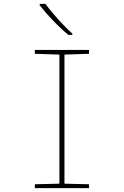

<svg xmlns="http://www.w3.org/2000/svg" viewBox="-20 -972 640 992"><path d="M160 0V-20L287 -23V-690L160 -694V-714H440V-694L313 -690V-23L440 -20V0ZM333 -792Q293 -825 252 -868Q211 -911 185 -945V-952H215Q230 -931 254 -902.5Q278 -874 305 -846Q332 -818 354 -798V-792Z"/></svg>

Font: Noto Sans Mono Thin
Style: Regular
Weight: 100
Designer: Monotype Design Team
Foundry: Monotype Imaging Inc.
Version: Version 2.014